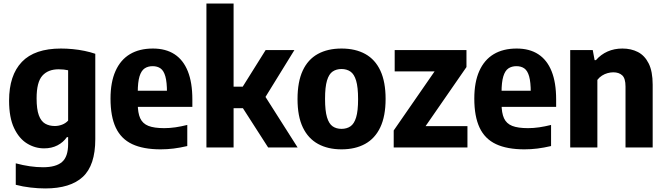

<svg xmlns="http://www.w3.org/2000/svg" viewBox="-20 -828 3735 1078"><path d="M234 230Q195.5 230 151.8 225Q108 220 68.5 209.5V89Q109 100 147.5 105.5Q186 111 221.5 111Q294 111 328.2 81.5Q362.5 52 362.5 -19.5V-58H355.5Q335.5 -29 302.8 -12Q270 5 227.5 5Q176.5 5 131.8 -22.5Q87 -50 59 -109Q31 -168 31 -263Q31 -405.5 102.8 -480.5Q174.5 -555.5 322.5 -555.5Q354.5 -555.5 388.5 -552.2Q422.5 -549 455 -542.2Q487.5 -535.5 515 -526V-46.5Q515 100 445 165Q375 230 234 230ZM288 -120.5Q308.5 -120.5 328.8 -128.2Q349 -136 362.5 -151V-433.5Q352 -436 338 -437.5Q324 -439 309.5 -439Q250 -439 217.8 -403Q185.5 -367 185.5 -276Q185.5 -214.5 198 -180.8Q210.5 -147 233.5 -133.8Q256.5 -120.5 288 -120.5Z M882 10.5Q784.5 10.5 722.2 -18.8Q660 -48 630.2 -111Q600.5 -174 600.5 -274.5Q600.5 -366.5 628.5 -429.2Q656.5 -492 709.5 -523.8Q762.5 -555.5 838.5 -555.5Q910.5 -555.5 959.8 -523.5Q1009 -491.5 1034.5 -428Q1060 -364.5 1060 -270V-228H699V-318.5H941L917.5 -309Q917.5 -366.5 908.5 -398.8Q899.5 -431 881.5 -443.8Q863.5 -456.5 837 -456.5Q810.5 -456.5 791.8 -443.8Q773 -431 763.2 -398.8Q753.5 -366.5 753.5 -309.5V-245.5Q753.5 -194 767.2 -164Q781 -134 813.2 -121.2Q845.5 -108.5 902 -108.5Q932.5 -108.5 965 -113.2Q997.5 -118 1031.5 -126.5V-8Q991 1.5 954.8 6Q918.5 10.5 882 10.5Z M1485.5 0 1305 -281 1471.5 -547H1633L1457.5 -262.5V-304.5L1651 0ZM1278 -220.5V-341.5H1358.5V-220.5ZM1139 0V-808H1291.5V0Z M1897.5 10.5Q1821 10.5 1765.5 -20Q1710 -50.5 1680.2 -112.8Q1650.5 -175 1650.5 -271.5Q1650.5 -369 1679.8 -431.8Q1709 -494.5 1764.5 -525Q1820 -555.5 1897.5 -555.5Q1975.5 -555.5 2031 -524.8Q2086.5 -494 2115.8 -431Q2145 -368 2145 -272.5Q2145 -176 2115.2 -113.2Q2085.5 -50.5 2030 -20Q1974.5 10.5 1897.5 10.5ZM1897.5 -104.5Q1927 -104.5 1947.8 -118.8Q1968.5 -133 1979.5 -169Q1990.5 -205 1990.5 -271Q1990.5 -338.5 1979.5 -375.2Q1968.5 -412 1947.5 -426.2Q1926.5 -440.5 1897.5 -440.5Q1868.5 -440.5 1847.8 -426.5Q1827 -412.5 1816 -376Q1805 -339.5 1805 -273Q1805 -206 1816 -169.5Q1827 -133 1847.5 -118.8Q1868 -104.5 1897.5 -104.5Z M2190.5 0V-95.5L2440 -456V-427H2196V-547H2599V-451.5L2349.5 -91V-120H2604.5V0Z M2924.5 10.5Q2827 10.5 2764.8 -18.8Q2702.5 -48 2672.8 -111Q2643 -174 2643 -274.5Q2643 -366.5 2671 -429.2Q2699 -492 2752 -523.8Q2805 -555.5 2881 -555.5Q2953 -555.5 3002.2 -523.5Q3051.5 -491.5 3077 -428Q3102.5 -364.5 3102.5 -270V-228H2741.5V-318.5H2983.5L2960 -309Q2960 -366.5 2951 -398.8Q2942 -431 2924 -443.8Q2906 -456.5 2879.5 -456.5Q2853 -456.5 2834.2 -443.8Q2815.5 -431 2805.8 -398.8Q2796 -366.5 2796 -309.5V-245.5Q2796 -194 2809.8 -164Q2823.5 -134 2855.8 -121.2Q2888 -108.5 2944.5 -108.5Q2975 -108.5 3007.5 -113.2Q3040 -118 3074 -126.5V-8Q3033.5 1.5 2997.2 6Q2961 10.5 2924.5 10.5Z M3181.5 0V-547H3308L3318.5 -490.5H3326Q3353.5 -522 3391.2 -538.8Q3429 -555.5 3474.5 -555.5Q3523.5 -555.5 3561.8 -535.8Q3600 -516 3622.2 -471.5Q3644.5 -427 3644.5 -352.5V0H3492V-342Q3492 -388 3473.5 -405Q3455 -422 3423.5 -422Q3408 -422 3391.5 -417.5Q3375 -413 3360 -403.5Q3345 -394 3334 -379.5V0Z"/></svg>

Font: Encode Sans SemiCondensed
Style: Bold
Weight: 700
Width: 4
Designer: Multiple Designers
Foundry: Impallari Type
Version: Version 3.002